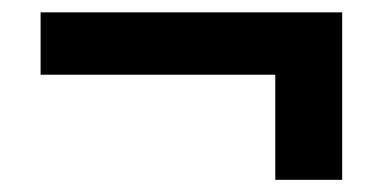

<svg xmlns="http://www.w3.org/2000/svg" viewBox="-20 -465 626 314"><path d="M46.4 -342.8V-444.8H539.6V-342.8ZM430.2 -170.9V-398.9H539.6V-170.9Z"/></svg>

Font: Cascadia Mono Medium
Style: Regular
Weight: 500
Monospace: yes
Designer: Aaron Bell
Foundry: Saja Typeworks
Version: Version 2407.024